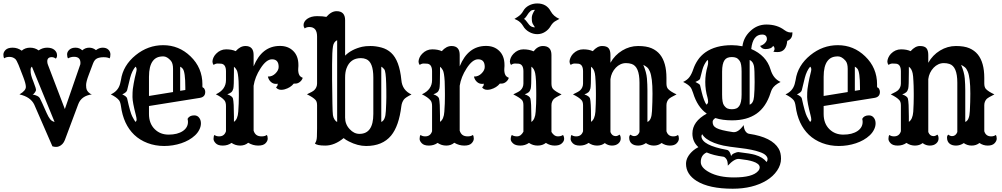

<svg xmlns="http://www.w3.org/2000/svg" viewBox="-37 -847 5895 1130"><path d="M607.9 -503.4Q596.2 -510.3 573 -510.3Q549.8 -510.3 534.4 -503.2Q519 -496.1 510.3 -472.7L485.4 -406.7Q469.7 -365.7 469.7 -346.2Q469.7 -326.7 473.6 -318.6Q477.5 -310.5 482.9 -304.7Q493.2 -293.9 503.9 -291.5Q442.4 -283.2 423.8 -234.4L344.7 -22.9Q334 4.4 310.5 14.2Q302.2 17.6 292.7 17.6Q283.2 17.6 271.5 14.2L164.6 -231.4Q143.1 -276.4 77.6 -291.5Q116.2 -314 115.2 -336.4Q115.2 -354 99.6 -394.5L72.3 -464.8Q60.5 -493.7 52.2 -500.5Q38.1 -512.2 18.6 -512.2Q-1 -512.2 -11.7 -503.9Q-17.1 -509.3 -17.1 -524.9Q-17.1 -540.5 -3.9 -553.5Q9.3 -566.4 37.8 -566.4Q66.4 -566.4 90.8 -548.8Q110.8 -566.4 139.9 -566.4Q168.9 -566.4 190.4 -550.3Q213.4 -566.4 240.5 -566.4Q267.6 -566.4 283.2 -553.5Q298.8 -540.5 298.8 -521Q298.8 -509.3 291.5 -502Q279.8 -510.7 267.6 -510.7Q241.2 -510.7 241.2 -485.8Q241.2 -475.1 245.1 -465.8L344.7 -205.1L436 -469.2Q440.4 -512.7 398.9 -512.7Q379.4 -512.7 363.3 -503.4Q357.9 -512.2 357.9 -527.1Q357.9 -542 371.1 -554.2Q384.3 -566.4 407.5 -566.4Q430.7 -566.4 447.3 -550.8Q464.8 -566.4 487.8 -566.4Q510.7 -566.4 527.8 -551.8Q546.4 -566.4 567.6 -566.4Q588.9 -566.4 600.8 -554.7Q612.8 -543 612.8 -526.9Q612.8 -510.7 607.9 -503.4ZM150.9 -454.6Q143.1 -449.2 143.1 -437Q143.1 -424.8 143.8 -418.7Q144.5 -412.6 146.5 -404.3Q150.4 -388.2 159.7 -366.2Q177.2 -322.3 174.6 -314.9Q171.9 -307.6 168.9 -303.7Q163.1 -293.9 154.8 -291Q189 -284.2 197.3 -269.5Q207 -250 211.4 -240.2L238.3 -180.2Q248.5 -157.7 258.1 -145.5Q267.6 -133.3 284.2 -129.4Z M1066.9 -147.5Q1077.6 -168 1106.4 -168Q1126 -168 1136.7 -151.9Q1145.5 -139.2 1145.5 -120.8Q1145.5 -102.5 1136.2 -84Q1127 -65.4 1110.8 -50.3Q1094.7 -35.2 1074 -23.4Q1053.2 -11.7 1029.8 -3.9Q981.4 12.2 929.2 12.2Q877 12.2 831.3 -5.1Q785.6 -22.5 752.9 -53.7Q689 -115.2 674.8 -222.7Q671.4 -246.6 663.6 -256.8Q648.9 -274.9 615.2 -291.5Q657.7 -310.5 669.4 -352.5Q672.9 -364.3 674.8 -376Q687 -461.9 761.7 -522.5Q834 -581.1 923.3 -581.1Q1016.1 -581.1 1084 -515.6Q1154.3 -448.2 1154.3 -350.1Q1154.3 -346.7 1154.1 -343.3Q1153.8 -339.8 1154.3 -336.9Q1155.3 -330.6 1162.1 -329.6Q1170.9 -318.4 1170.9 -305.7Q1170.9 -276.4 1139.6 -271Q1131.8 -269.5 1115.2 -267.1L839.8 -223.1V-176.3Q839.8 -119.6 874 -86.4Q906.2 -54.7 955.6 -54.7Q1007.8 -54.7 1039.6 -76.2Q1069.3 -96.7 1069.3 -129.9Q1069.3 -137.7 1066.9 -147.5ZM981.4 -305.2V-441.9Q981.4 -474.1 968.8 -489.3Q946.3 -515.1 924.3 -515.1Q902.3 -515.1 887.7 -508.5Q873 -502 862.3 -487.8Q839.8 -458 839.8 -395V-282.2ZM1053.7 -317.4V-332.5Q1053.7 -423.3 1038.6 -442.4Q1031.7 -450.7 1023.4 -454.6V-312.5ZM760.3 -129.4Q767.1 -134.8 767.1 -141.6Q767.1 -152.3 762.7 -168.9Q742.7 -245.6 742.7 -275.6Q742.7 -305.7 744.6 -322.5Q746.6 -339.4 750 -356.4Q755.9 -389.6 762.7 -415Q767.1 -431.6 767.1 -437.5Q767.1 -449.2 760.3 -454.6Q739.7 -430.2 729 -389.2Q718.3 -348.1 711.4 -316.9Q709 -303.7 682.6 -291.5Q709 -279.3 711.4 -267.1Q729.5 -184.6 741.2 -162.1Q752.9 -139.6 760.3 -129.4Z M1325.7 -5.9Q1303.2 9.8 1274.4 9.8Q1245.6 9.8 1232.7 -3.7Q1219.7 -17.1 1219.7 -29.3Q1219.7 -45.4 1225.1 -52.7Q1235.8 -44.4 1252.4 -44.4Q1283.7 -44.4 1293 -74.7V-222.7Q1293 -245.1 1284.2 -255.9Q1268.6 -274.9 1233.4 -292Q1293 -319.3 1293 -376V-427.2Q1293 -468.8 1264.6 -472.2Q1256.3 -473.1 1243.7 -473.1Q1231 -473.1 1220.2 -464.8Q1213.4 -474.1 1213.4 -484.1Q1213.4 -494.1 1218.5 -506.6Q1223.6 -519 1234.4 -530.3Q1259.8 -556.6 1293.7 -556.6Q1327.6 -556.6 1350.1 -545.9Q1377 -576.2 1407.7 -576.2Q1455.6 -576.2 1455.6 -523.4V-456.5Q1504.4 -576.7 1610.8 -576.7Q1658.7 -576.7 1688.5 -547.4Q1719.2 -517.6 1719.2 -464.8V-458Q1719.2 -454.6 1718.3 -444.1Q1717.3 -433.6 1719 -422.9Q1720.7 -412.1 1724.6 -405.3Q1730 -395 1744.6 -389.2Q1741.2 -376 1728.8 -365.5Q1716.3 -355 1701.2 -355H1691.9Q1672.9 -331.1 1638.7 -321.3Q1628.9 -318.4 1617.4 -318.4Q1606 -318.4 1597.4 -323.5Q1588.9 -328.6 1587.9 -334.5Q1597.2 -338.9 1597.2 -352.1V-354.5Q1593.3 -353.5 1590.3 -353.5H1585.4Q1569.3 -353.5 1556.4 -365.7Q1543.5 -377.9 1539.6 -396.5Q1565.9 -395.5 1585.4 -416Q1603 -434.1 1603 -453.1Q1603 -498 1564 -498Q1530.3 -498 1496.1 -444.3Q1463.9 -395 1455.6 -342.3V-78.1Q1460.9 -61 1472.2 -52.7Q1483.4 -44.4 1502.9 -44.4Q1522.5 -44.4 1533.2 -52.7Q1538.6 -45.4 1538.6 -31.2Q1538.6 -17.1 1525.6 -3.7Q1512.7 9.8 1482.2 9.8Q1451.7 9.8 1423.8 -6.8Q1404.3 9.8 1376.5 9.8Q1348.6 9.8 1325.7 -5.9ZM1368.7 -283.2V-296.4Q1368.7 -303.7 1368.4 -315.2Q1368.2 -326.7 1367.9 -341.1Q1367.7 -355.5 1367.2 -369.1Q1364.3 -419.9 1356.2 -434.3Q1348.1 -448.7 1339.8 -454.1V-422.4Q1339.8 -340.3 1336.2 -325.9Q1332.5 -311.5 1324.5 -304.4Q1316.4 -297.4 1300.8 -292Q1330.1 -281.7 1334 -267.1Q1339.8 -243.7 1339.8 -161.6V-129.9Q1362.3 -144.5 1365.2 -189.5Q1367.7 -221.2 1367.9 -237.5Q1368.2 -253.9 1368.4 -265.1Q1368.7 -276.4 1368.7 -283.2Z M1985.4 -34.2Q1932.1 9.8 1877 9.8Q1827.6 9.8 1816.4 -2.9Q1827.1 -16.1 1828.1 -42.5Q1829.1 -68.8 1829.1 -91.8V-227.5Q1829.1 -249 1819.8 -258.8Q1806.6 -273.9 1769.5 -292Q1803.7 -307.6 1813 -316.9Q1829.1 -333 1829.1 -356V-632.3Q1829.1 -688 1783.7 -688Q1767.1 -688 1756.3 -679.7Q1749.5 -689 1749.5 -699Q1749.5 -709 1754.6 -718.3Q1759.8 -727.5 1770 -735.4Q1793.5 -752 1828.6 -752Q1863.8 -752 1883.8 -747.6Q1913.1 -781.2 1943.8 -781.2Q1994.1 -781.2 1994.1 -728.5V-519.5Q2031.7 -557.1 2094.7 -571.8Q2113.8 -576.2 2144 -576.2Q2174.3 -576.2 2207.5 -567.4Q2240.7 -558.6 2265.1 -536.1Q2314 -491.2 2325.2 -376Q2330.1 -315.9 2384.8 -291Q2350.1 -273.9 2340.8 -262.2Q2328.1 -245.6 2325.2 -222.7Q2311 -105 2264.6 -48.8Q2213.9 12.2 2117.7 12.2Q2068.4 12.2 2016.1 -14.6Q1999 -22.9 1985.4 -34.2ZM1947.3 -610.4Q1927.2 -601.1 1922.9 -575.2Q1917.5 -543 1917.5 -468.8V-393.6V-377.9Q1918 -351.6 1918.5 -306.4Q1918.9 -261.2 1919.4 -236.8Q1920.4 -184.1 1922.4 -169.9Q1924.3 -155.8 1931.4 -144.3Q1938.5 -132.8 1947.3 -129.4ZM1994.1 -154.8Q1994.1 -115.2 2021 -86.9Q2046.4 -59.1 2078.6 -59.1Q2160.2 -59.1 2160.2 -176.3V-390.1Q2160.2 -481.9 2117.7 -499Q2104 -504.9 2086.9 -504.9Q2024.4 -504.9 2002.4 -444.8Q1994.1 -422.9 1994.1 -390.1ZM2207 -129.4Q2231.4 -138.7 2233.9 -193.4Q2236.8 -248 2236.8 -274.7Q2236.8 -301.3 2236.6 -319.1Q2236.3 -336.9 2235.8 -356Q2233.9 -427.2 2224.6 -439Q2215.3 -450.7 2207 -454.6Z M2538.6 -5.9Q2516.1 9.8 2487.3 9.8Q2458.5 9.8 2445.6 -3.7Q2432.6 -17.1 2432.6 -29.3Q2432.6 -45.4 2438 -52.7Q2448.7 -44.4 2465.3 -44.4Q2496.6 -44.4 2505.9 -74.7V-222.7Q2505.9 -245.1 2497.1 -255.9Q2481.4 -274.9 2446.3 -292Q2505.9 -319.3 2505.9 -376V-427.2Q2505.9 -468.8 2477.5 -472.2Q2469.2 -473.1 2456.5 -473.1Q2443.8 -473.1 2433.1 -464.8Q2426.3 -474.1 2426.3 -484.1Q2426.3 -494.1 2431.4 -506.6Q2436.5 -519 2447.3 -530.3Q2472.7 -556.6 2506.6 -556.6Q2540.5 -556.6 2563 -545.9Q2589.8 -576.2 2620.6 -576.2Q2668.5 -576.2 2668.5 -523.4V-456.5Q2717.3 -576.7 2823.7 -576.7Q2871.6 -576.7 2901.4 -547.4Q2932.1 -517.6 2932.1 -464.8V-458Q2932.1 -454.6 2931.2 -444.1Q2930.2 -433.6 2931.9 -422.9Q2933.6 -412.1 2937.5 -405.3Q2942.9 -395 2957.5 -389.2Q2954.1 -376 2941.7 -365.5Q2929.2 -355 2914.1 -355H2904.8Q2885.7 -331.1 2851.6 -321.3Q2841.8 -318.4 2830.3 -318.4Q2818.8 -318.4 2810.3 -323.5Q2801.8 -328.6 2800.8 -334.5Q2810.1 -338.9 2810.1 -352.1V-354.5Q2806.2 -353.5 2803.2 -353.5H2798.3Q2782.2 -353.5 2769.3 -365.7Q2756.3 -377.9 2752.4 -396.5Q2778.8 -395.5 2798.3 -416Q2815.9 -434.1 2815.9 -453.1Q2815.9 -498 2776.9 -498Q2743.2 -498 2709 -444.3Q2676.8 -395 2668.5 -342.3V-78.1Q2673.8 -61 2685.1 -52.7Q2696.3 -44.4 2715.8 -44.4Q2735.4 -44.4 2746.1 -52.7Q2751.5 -45.4 2751.5 -31.2Q2751.5 -17.1 2738.5 -3.7Q2725.6 9.8 2695.1 9.8Q2664.6 9.8 2636.7 -6.8Q2617.2 9.8 2589.4 9.8Q2561.5 9.8 2538.6 -5.9ZM2581.5 -283.2V-296.4Q2581.5 -303.7 2581.3 -315.2Q2581.1 -326.7 2580.8 -341.1Q2580.6 -355.5 2580.1 -369.1Q2577.1 -419.9 2569.1 -434.3Q2561 -448.7 2552.7 -454.1V-422.4Q2552.7 -340.3 2549.1 -325.9Q2545.4 -311.5 2537.4 -304.4Q2529.3 -297.4 2513.7 -292Q2543 -281.7 2546.9 -267.1Q2552.7 -243.7 2552.7 -161.6V-129.9Q2575.2 -144.5 2578.1 -189.5Q2580.6 -221.2 2580.8 -237.5Q2581.1 -253.9 2581.3 -265.1Q2581.5 -276.4 2581.5 -283.2Z M3125 -646Q3100.1 -646 3076.9 -659.2Q3053.7 -672.4 3041.5 -694.3Q3028.3 -716.8 3006.3 -728.5Q2999.5 -731.9 2990.7 -735.8L3007.3 -746.1Q3030.8 -760.7 3042 -781.7Q3053.2 -802.7 3075.9 -814.7Q3098.6 -826.7 3125 -826.7Q3179.7 -826.7 3204.1 -780.8Q3220.7 -750.5 3255.4 -735.8Q3248 -731.4 3241 -728Q3233.9 -724.6 3227.5 -720.2Q3213.4 -710.4 3202.4 -691.4Q3191.4 -672.4 3170.7 -659.2Q3149.9 -646 3125 -646ZM3111.3 -789.1Q3093.3 -789.1 3085.9 -782.5Q3078.6 -775.9 3075 -771.2Q3071.3 -766.6 3068.6 -762Q3065.9 -757.3 3062 -752Q3052.7 -738.8 3046.9 -735.8Q3054.7 -731.4 3061.3 -721.9Q3067.9 -712.4 3076.7 -702.1Q3089.8 -686 3111.3 -686Q3108.4 -691.4 3105.2 -696Q3102.1 -700.7 3099.1 -705.8Q3096.2 -710.9 3094.5 -718Q3092.8 -725.1 3092.8 -743.2Q3092.8 -761.2 3111.3 -789.1ZM3076.2 -5.9Q3053.7 9.8 3025.1 9.8Q2996.6 9.8 2982.7 -2.9Q2968.8 -15.6 2968.8 -27.3Q2968.8 -43.5 2975.6 -52.7Q2986.3 -44.4 3007.3 -44.4Q3028.3 -44.4 3043.5 -71.8V-227.5Q3043.5 -249 3034.7 -258.8Q3020.5 -273.4 2983.9 -291.5Q3018.1 -307.1 3027.3 -316.4Q3043.5 -332.5 3043.5 -356V-427.2Q3043.5 -468.8 3015.1 -472.2Q3006.8 -473.1 2994.1 -473.1Q2981.4 -473.1 2970.7 -464.8Q2963.9 -474.1 2963.9 -484.1Q2963.9 -494.1 2969 -506.6Q2974.1 -519 2984.9 -530.3Q3010.3 -556.6 3043.5 -556.6Q3076.7 -556.6 3103.5 -544.9Q3127.4 -576.2 3158.2 -576.2Q3208.5 -576.2 3208.5 -523.4V-356Q3208.5 -332.5 3218.8 -322.3Q3233.9 -307.1 3268.1 -291.5Q3231.4 -273.4 3222.2 -264.2Q3208.5 -249 3208.5 -227.5V-70.3Q3224.6 -44.4 3245.1 -44.4Q3265.6 -44.4 3276.4 -52.7Q3283.2 -43.5 3283.2 -29.5Q3283.2 -15.6 3269.3 -2.9Q3255.4 9.8 3227.5 9.8Q3199.7 9.8 3175.8 -5.9Q3155.8 9.8 3127.4 9.8Q3099.1 9.8 3076.2 -5.9ZM3119.1 -283.2V-296.4Q3119.1 -303.7 3118.9 -315.4Q3118.7 -327.1 3118.4 -341.3Q3118.2 -355.5 3117.7 -369.1Q3115.7 -402.8 3112.8 -415.5Q3106.9 -443.8 3090.3 -454.6V-422.9Q3090.3 -340.3 3086.7 -325.9Q3083 -311.5 3075 -304.4Q3066.9 -297.4 3051.3 -292Q3080.6 -281.7 3084.5 -267.1Q3090.3 -243.7 3090.3 -161.1V-129.4Q3112.8 -144 3115.7 -189.5Q3118.2 -220.7 3118.4 -237.3Q3118.7 -253.9 3118.9 -265.1Q3119.1 -276.4 3119.1 -283.2Z M3427.2 -5.9Q3404.8 9.8 3376 9.8Q3347.2 9.8 3334.2 -3.7Q3321.3 -17.1 3321.3 -29.3Q3321.3 -45.4 3326.7 -52.7Q3337.4 -44.4 3354 -44.4Q3385.3 -44.4 3394.5 -74.7V-226.6Q3394.5 -248 3385.3 -257.8Q3371.1 -273.9 3335 -291.5Q3369.1 -307.1 3378.4 -316.4Q3394.5 -332.5 3394.5 -356V-427.2Q3394.5 -468.8 3366.2 -472.2Q3357.9 -473.1 3345.2 -473.1Q3332.5 -473.1 3321.8 -464.8Q3314.9 -474.1 3314.9 -484.1Q3314.9 -494.1 3320.1 -506.6Q3325.2 -519 3335.4 -530.3Q3361.3 -556.6 3395.3 -556.6Q3429.2 -556.6 3451.7 -545.9Q3478.5 -576.2 3506.3 -576.2Q3534.2 -576.2 3544.9 -563.2Q3555.7 -550.3 3555.7 -523.4V-477.5Q3581.1 -522.9 3625 -549.6Q3668.9 -576.2 3718.3 -576.2Q3767.6 -576.2 3797.6 -563.2Q3827.6 -550.3 3847.2 -526.4Q3885.3 -479 3885.3 -388.7V-356.4Q3885.3 -333 3895.5 -322.8Q3910.6 -307.1 3944.8 -291.5Q3908.2 -273.4 3898.9 -264.2Q3885.3 -249 3885.3 -227.5V-74.7Q3894.5 -44.4 3925.8 -44.4Q3942.4 -44.4 3953.1 -52.7Q3958.5 -45.4 3958.5 -31.2Q3958.5 -17.1 3945.6 -3.7Q3932.6 9.8 3905.8 9.8Q3878.9 9.8 3856.9 -5.4Q3837.4 9.8 3811.3 9.8Q3785.2 9.8 3764.6 -4.9Q3743.2 9.8 3718.8 9.8Q3694.3 9.8 3680.2 -2.4Q3666 -14.6 3666 -37.6Q3666 -48.3 3673.3 -54.7Q3684.6 -45.9 3695.8 -45.9Q3717.3 -45.9 3726.6 -69.8V-360.8Q3726.6 -455.6 3680.2 -470.7Q3665 -475.6 3647.5 -475.6Q3629.9 -475.6 3614.7 -468.5Q3599.6 -461.4 3587.4 -448.7Q3560.5 -420.4 3555.7 -381.3V-69.8Q3564.9 -45.9 3586.4 -45.9Q3597.7 -45.9 3608.9 -54.7Q3616.2 -48.3 3616.2 -31.5Q3616.2 -14.6 3602.1 -2.4Q3587.9 9.8 3564.7 9.8Q3541.5 9.8 3522.5 -4.9Q3503.9 9.8 3477.1 9.8Q3450.2 9.8 3427.2 -5.9ZM3773.4 -129.4Q3797.9 -138.7 3800.3 -193.4Q3803.2 -248 3803.2 -296.4Q3803.2 -344.7 3799.3 -376.2Q3795.4 -407.7 3788.1 -425.5Q3780.8 -443.4 3770.8 -451.4Q3760.7 -459.5 3749 -465.3Q3767.6 -421.4 3770.5 -385.3Q3773.4 -349.1 3773.4 -315.4ZM3468.3 -368.7Q3466.8 -402.3 3463.9 -415Q3458 -443.4 3441.4 -454.1V-422.4Q3441.4 -340.3 3437.7 -325.9Q3434.1 -311.5 3426 -304.2Q3418 -296.9 3402.3 -291.5Q3431.6 -281.2 3435.5 -267.1Q3441.4 -243.7 3441.4 -161.6V-129.9Q3463.9 -144.5 3467.3 -189.5Q3469.2 -221.2 3469.5 -237.3Q3469.7 -253.4 3470 -264.4Q3470.2 -275.4 3470.2 -282.2Q3470.2 -289.1 3470.2 -296.1Q3470.2 -303.2 3470 -314.9Q3469.7 -326.7 3469.5 -340.8Q3469.2 -355 3468.3 -368.7Z M4073.2 19Q4038.1 -13.2 4038.1 -61Q4038.1 -132.3 4122.6 -178.2Q4067.4 -216.8 4042 -300.3Q4033.7 -326.2 4025.4 -335.4Q4013.2 -350.1 3983.4 -364.7Q4007.8 -376 4020.8 -393.6Q4033.7 -411.1 4043.2 -439.5Q4052.7 -467.8 4070.1 -493.7Q4087.4 -519.5 4114.7 -539.1Q4174.8 -581.1 4269.5 -581.1Q4299.8 -581.1 4332.5 -574.7Q4339.4 -627.9 4379.9 -665Q4419.9 -702.6 4473.6 -702.6Q4536.6 -702.6 4579.6 -669.9Q4603 -652.3 4626.5 -656.7Q4628.4 -617.7 4596.2 -606.4Q4590.8 -540.5 4539.1 -540.5Q4518.6 -540.5 4514.2 -543.5Q4521.5 -549.8 4521.5 -559.8Q4521.5 -569.8 4513.2 -577.1Q4502.9 -558.1 4467.3 -558.1Q4447.8 -558.1 4436.5 -576.7Q4455.1 -582.5 4465.8 -594.5Q4476.6 -606.4 4476.6 -616.7Q4476.6 -643.6 4448.2 -643.6Q4393.6 -643.6 4384.3 -558.6Q4473.1 -520.5 4497.6 -439Q4513.7 -383.8 4557.1 -364.7Q4519 -345.7 4506.8 -322.3Q4502 -313 4498 -300.3Q4471.7 -217.3 4415.5 -178Q4359.4 -138.7 4271 -138.7Q4214.8 -138.7 4173.3 -152.3Q4157.2 -142.1 4157.2 -129.6Q4157.2 -117.2 4162.1 -108.6Q4167 -100.1 4179.7 -93.3Q4204.6 -80.1 4274.4 -69.8Q4306.2 -63.5 4339.8 -110.8Q4341.8 -85.9 4351.1 -73.5Q4360.4 -61 4371.6 -59.6Q4506.3 -39.6 4545.9 28.3Q4559.6 51.3 4559.6 87.2Q4559.6 123 4536.6 157Q4513.7 190.9 4474.6 214.8Q4393.6 263.7 4275.4 263.7Q4136.7 263.7 4063.5 218.3Q4000.5 178.7 4000.5 117.2Q4000.5 76.2 4042 39.6Q4055.7 27.8 4073.2 19ZM4313.5 -222.7Q4327.6 -242.7 4327.6 -290V-425.3Q4327.6 -472.7 4316.9 -487.8Q4306.2 -502.9 4295.4 -507.1Q4284.7 -511.2 4270.3 -511.2Q4255.9 -511.2 4245.1 -507.1Q4234.4 -502.9 4227.5 -493.2Q4212.9 -472.7 4212.9 -425.3V-290Q4212.9 -242.7 4223.6 -227.5Q4234.4 -212.4 4245.1 -208.3Q4255.9 -204.1 4270.3 -204.1Q4284.7 -204.1 4295.4 -208.3Q4306.2 -212.4 4313.5 -222.7ZM4375 -231Q4397.5 -238.8 4400.9 -279.3Q4404.3 -317.4 4404.3 -364.7Q4404.3 -438 4400.4 -458.5Q4394.5 -485.8 4375 -494.1ZM4120.6 -231Q4130.4 -238.3 4130.4 -248Q4130.4 -260.7 4127 -272.5Q4113.8 -317.4 4113.8 -364.7Q4113.8 -411.6 4127 -456.5Q4130.4 -468.3 4130.4 -475.1V-486.8Q4130.4 -491.2 4126.5 -494.1Q4106.4 -469.7 4097.4 -438.5Q4088.4 -407.2 4083 -383.3Q4081.1 -376 4055.7 -364.7Q4081.5 -352.1 4083 -345.7L4092.8 -304.7Q4105.5 -252.9 4120.6 -231ZM4095.7 -57.1Q4091.3 -52.7 4091.3 -44.4Q4093.3 8.3 4241.7 35.2Q4258.8 39.1 4266.1 72.3Q4268.6 61.5 4285.4 54.4Q4302.2 47.4 4308.1 47.9Q4381.8 56.6 4407.7 64.5Q4453.6 78.6 4474.6 106.4Q4480.5 99.6 4480.5 88.9Q4480.5 78.1 4469.7 67.1Q4459 56.2 4434.6 47.9Q4392.6 32.7 4320.8 24.4Q4249 16.1 4220 9.8Q4190.9 3.4 4166.5 -5.9Q4113.3 -26.9 4095.7 -57.1ZM4122.1 50.3Q4087.4 65.4 4087.4 106.9Q4087.4 140.1 4137.7 167Q4193.8 197.3 4282.7 197.3Q4392.1 197.3 4424.8 159.7Q4434.1 149.4 4434.1 137.9Q4434.1 126.5 4423.1 117.7Q4412.1 108.9 4394.5 103.5Q4368.7 94.7 4313 88.4Q4286.1 85.4 4246.6 127.9Q4246.6 100.6 4237.5 88.4Q4228.5 76.2 4219.7 75.2Q4163.1 67.9 4122.1 50.3Z M5037.6 -147.5Q5048.3 -168 5077.1 -168Q5096.7 -168 5107.4 -151.9Q5116.2 -139.2 5116.2 -120.8Q5116.2 -102.5 5106.9 -84Q5097.7 -65.4 5081.5 -50.3Q5065.4 -35.2 5044.7 -23.4Q5023.9 -11.7 5000.5 -3.9Q4952.1 12.2 4899.9 12.2Q4847.7 12.2 4802 -5.1Q4756.3 -22.5 4723.6 -53.7Q4659.7 -115.2 4645.5 -222.7Q4642.1 -246.6 4634.3 -256.8Q4619.6 -274.9 4585.9 -291.5Q4628.4 -310.5 4640.1 -352.5Q4643.6 -364.3 4645.5 -376Q4657.7 -461.9 4732.4 -522.5Q4804.7 -581.1 4894 -581.1Q4986.8 -581.1 5054.7 -515.6Q5125 -448.2 5125 -350.1Q5125 -346.7 5124.8 -343.3Q5124.5 -339.8 5125 -336.9Q5126 -330.6 5132.8 -329.6Q5141.6 -318.4 5141.6 -305.7Q5141.6 -276.4 5110.4 -271Q5102.5 -269.5 5085.9 -267.1L4810.5 -223.1V-176.3Q4810.5 -119.6 4844.7 -86.4Q4877 -54.7 4926.3 -54.7Q4978.5 -54.7 5010.3 -76.2Q5040 -96.7 5040 -129.9Q5040 -137.7 5037.6 -147.5ZM4952.1 -305.2V-441.9Q4952.1 -474.1 4939.5 -489.3Q4917 -515.1 4895 -515.1Q4873 -515.1 4858.4 -508.5Q4843.8 -502 4833 -487.8Q4810.5 -458 4810.5 -395V-282.2ZM5024.4 -317.4V-332.5Q5024.4 -423.3 5009.3 -442.4Q5002.4 -450.7 4994.1 -454.6V-312.5ZM4731 -129.4Q4737.8 -134.8 4737.8 -141.6Q4737.8 -152.3 4733.4 -168.9Q4713.4 -245.6 4713.4 -275.6Q4713.4 -305.7 4715.3 -322.5Q4717.3 -339.4 4720.7 -356.4Q4726.6 -389.6 4733.4 -415Q4737.8 -431.6 4737.8 -437.5Q4737.8 -449.2 4731 -454.6Q4710.4 -430.2 4699.7 -389.2Q4689 -348.1 4682.1 -316.9Q4679.7 -303.7 4653.3 -291.5Q4679.7 -279.3 4682.1 -267.1Q4700.2 -184.6 4711.9 -162.1Q4723.6 -139.6 4731 -129.4Z M5297.9 -5.9Q5275.4 9.8 5246.6 9.8Q5217.8 9.8 5204.8 -3.7Q5191.9 -17.1 5191.9 -29.3Q5191.9 -45.4 5197.3 -52.7Q5208 -44.4 5224.6 -44.4Q5255.9 -44.4 5265.1 -74.7V-226.6Q5265.1 -248 5255.9 -257.8Q5241.7 -273.9 5205.6 -291.5Q5239.7 -307.1 5249 -316.4Q5265.1 -332.5 5265.1 -356V-427.2Q5265.1 -468.8 5236.8 -472.2Q5228.5 -473.1 5215.8 -473.1Q5203.1 -473.1 5192.4 -464.8Q5185.5 -474.1 5185.5 -484.1Q5185.5 -494.1 5190.7 -506.6Q5195.8 -519 5206.1 -530.3Q5231.9 -556.6 5265.9 -556.6Q5299.8 -556.6 5322.3 -545.9Q5349.1 -576.2 5377 -576.2Q5404.8 -576.2 5415.5 -563.2Q5426.3 -550.3 5426.3 -523.4V-477.5Q5451.7 -522.9 5495.6 -549.6Q5539.6 -576.2 5588.9 -576.2Q5638.2 -576.2 5668.2 -563.2Q5698.2 -550.3 5717.8 -526.4Q5755.9 -479 5755.9 -388.7V-356.4Q5755.9 -333 5766.1 -322.8Q5781.2 -307.1 5815.4 -291.5Q5778.8 -273.4 5769.5 -264.2Q5755.9 -249 5755.9 -227.5V-74.7Q5765.1 -44.4 5796.4 -44.4Q5813 -44.4 5823.7 -52.7Q5829.1 -45.4 5829.1 -31.2Q5829.1 -17.1 5816.2 -3.7Q5803.2 9.8 5776.4 9.8Q5749.5 9.8 5727.5 -5.4Q5708 9.8 5681.9 9.8Q5655.8 9.8 5635.3 -4.9Q5613.8 9.8 5589.4 9.8Q5564.9 9.8 5550.8 -2.4Q5536.6 -14.6 5536.6 -37.6Q5536.6 -48.3 5543.9 -54.7Q5555.2 -45.9 5566.4 -45.9Q5587.9 -45.9 5597.2 -69.8V-360.8Q5597.2 -455.6 5550.8 -470.7Q5535.6 -475.6 5518.1 -475.6Q5500.5 -475.6 5485.4 -468.5Q5470.2 -461.4 5458 -448.7Q5431.2 -420.4 5426.3 -381.3V-69.8Q5435.5 -45.9 5457 -45.9Q5468.3 -45.9 5479.5 -54.7Q5486.8 -48.3 5486.8 -31.5Q5486.8 -14.6 5472.7 -2.4Q5458.5 9.8 5435.3 9.8Q5412.1 9.8 5393.1 -4.9Q5374.5 9.8 5347.7 9.8Q5320.8 9.8 5297.9 -5.9ZM5644 -129.4Q5668.5 -138.7 5670.9 -193.4Q5673.8 -248 5673.8 -296.4Q5673.8 -344.7 5669.9 -376.2Q5666 -407.7 5658.7 -425.5Q5651.4 -443.4 5641.4 -451.4Q5631.3 -459.5 5619.6 -465.3Q5638.2 -421.4 5641.1 -385.3Q5644 -349.1 5644 -315.4ZM5338.9 -368.7Q5337.4 -402.3 5334.5 -415Q5328.6 -443.4 5312 -454.1V-422.4Q5312 -340.3 5308.3 -325.9Q5304.7 -311.5 5296.6 -304.2Q5288.6 -296.9 5272.9 -291.5Q5302.2 -281.2 5306.2 -267.1Q5312 -243.7 5312 -161.6V-129.9Q5334.5 -144.5 5337.9 -189.5Q5339.8 -221.2 5340.1 -237.3Q5340.3 -253.4 5340.6 -264.4Q5340.8 -275.4 5340.8 -282.2Q5340.8 -289.1 5340.8 -296.1Q5340.8 -303.2 5340.6 -314.9Q5340.3 -326.7 5340.1 -340.8Q5339.8 -355 5338.9 -368.7Z"/></svg>

Font: Rye
Style: Regular
Weight: 400
Designer: Nicole Fally
Foundry: Nicole Fally
Version: Version 1.001